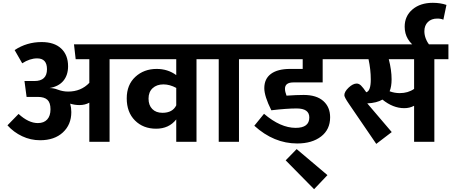

<svg xmlns="http://www.w3.org/2000/svg" viewBox="-20 -1008 3208 1365"><path d="M855 -693V-587H759V0H615V-278Q584 -261 545 -261Q512 -261 479 -271Q487 -242 487 -211Q487 -122 427 -66.5Q367 -11 265 -11Q198 -11 137.5 -39.5Q77 -68 33 -117L112 -198Q183 -133 249 -133Q292 -133 315.5 -158.5Q339 -184 339 -231Q339 -278 317 -298.5Q295 -319 249 -319H169L154 -432H225Q314 -432 314 -516Q314 -593 244 -593Q192 -593 138 -558L84 -652Q170 -709 276 -709Q366 -709 415 -663Q464 -617 464 -537Q464 -474 430.5 -433.5Q397 -393 332 -382Q362 -382 390 -371Q427 -357 464 -357Q556 -357 615 -419V-587H518L506 -693Z M1477 -693V-587H1377V0H1233V-159Q1181 -93 1090 -93Q998 -93 939.5 -151.5Q881 -210 881 -309Q881 -405 942 -461.5Q1003 -518 1094 -518Q1173 -518 1233 -474V-587H815V-693ZM1135 -206Q1207 -206 1233 -259V-383Q1187 -408 1142 -408Q1094 -408 1065 -381Q1036 -354 1036 -307Q1036 -260 1062.5 -233Q1089 -206 1135 -206Z M1779 -693V-587H1679V0H1535V-587H1437V-693Z M2066 -422Q2006 -422 2006 -377Q2006 -356 2017 -328Q2087 -333 2139 -333Q2230 -333 2278.5 -290Q2327 -247 2327 -174Q2327 -87 2262.5 -37.5Q2198 12 2093 12Q1927 12 1788 -114L1857 -199Q1974 -99 2082 -99Q2179 -99 2179 -173Q2179 -237 2089 -237Q2019 -237 1909 -224Q1859 -324 1859 -381Q1859 -448 1906.5 -483Q1954 -518 2043 -518H2132V-587H1739V-693H2405V-587H2274V-422ZM2011 132 2089 52 2308 237 2213 337Z M3168 -693V-587H3068V0H2924V-256Q2892 -239 2854 -239Q2774 -239 2699 -300Q2658 -276 2591 -273L2765 -69L2655 15L2461 -269Q2428 -317 2428 -331Q2428 -356 2458.5 -385Q2489 -414 2516 -414Q2532 -414 2546.5 -400Q2561 -386 2584 -352Q2616 -361 2616 -443Q2616 -513 2600 -587H2365V-693ZM2924 -376V-587H2744Q2764 -510 2764 -444Q2764 -393 2750 -359Q2785 -346 2822 -346Q2881 -346 2924 -376Z M3132 -868Q3115 -876 3089 -876Q3047 -876 3022 -851.5Q2997 -827 2997 -786Q2997 -734 3036 -683L2948 -664Q2857 -721 2857 -818Q2857 -894 2912.5 -941Q2968 -988 3057 -988Q3111 -988 3154 -973Z"/></svg>

Font: FiraGO
Style: Bold
Weight: 700
Designer: bBox Type
Foundry: bBox Type GmbH
Version: Version 1.001;PS 001.001;hotconv 1.0.88;makeotf.lib2.5.64775